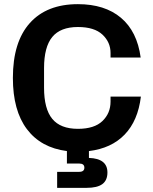

<svg xmlns="http://www.w3.org/2000/svg" viewBox="-20 -720 738 924"><path d="M255 107H361Q386 107 386 87Q386 67 361 67H302V7Q177 -9 109.5 -98.5Q42 -188 42 -345Q42 -518 123.5 -609Q205 -700 355 -700Q484 -700 562 -634.5Q640 -569 657 -443H512V-465Q512 -517 473 -553.5Q434 -590 355 -590Q271 -590 231.5 -542Q192 -494 192 -392V-298Q192 -196 231.5 -148Q271 -100 355 -100Q434 -100 473 -137.5Q512 -175 512 -231V-255H658Q644 -139 580 -72.5Q516 -6 408 7V40Q497 43 497 110Q497 148 472.5 166Q448 184 397 184H255Z"/></svg>

Font: Mozilla Text BETA
Style: Bold
Weight: 700
Designer: Studio DRAMA
Foundry: Studio DRAMA
Version: Version 0.100